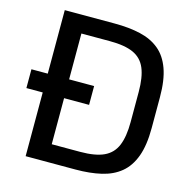

<svg xmlns="http://www.w3.org/2000/svg" viewBox="-120 -955 1039 1068"><g transform="rotate(15 400.0 -420.5)"><path d="M122 0V-841H409.3Q493 -841 557.8 -826Q622.7 -811 667.3 -774.3Q712 -737.7 735.3 -673.3Q758.7 -609 758.7 -510V-332Q758.7 -233.3 735 -168.8Q711.3 -104.3 666.5 -67.3Q621.7 -30.3 557 -15.2Q492.3 0 409.3 0ZM28 -367V-475.3H389V-367ZM245 -101.7H408.7Q495.3 -101.7 545 -124.8Q594.7 -148 615.8 -199.3Q637 -250.7 637 -334V-508Q637 -592.3 615.8 -643.2Q594.7 -694 545 -716.7Q495.3 -739.3 408.3 -739.3H245Z"/></g></svg>

Font: Matangi Light
Style: Regular
Weight: 300
Designer: Prashant Pant
Foundry: The Graphic Ant
Version: Version 3.002